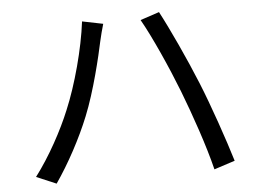

<svg xmlns="http://www.w3.org/2000/svg" viewBox="-50 -763 1100 818"><g transform="rotate(-5 500.0 -354.0)"><path d="M229 -317C195 -234 138 -128 75 -45L160 -9C216 -90 271 -192 308 -284C350 -387 385 -535 398 -597C403 -618 410 -648 417 -670L328 -688C314 -573 273 -421 229 -317ZM722 -355C763 -249 810 -113 835 -11L924 -40C897 -130 844 -284 804 -382C761 -488 697 -626 658 -699L577 -672C620 -597 682 -458 722 -355Z"/></g></svg>

Font: Noto Sans Japanese Regular
Style: Regular
Weight: 400
Designer: Ryoko NISHIZUKA (kana & ideographs); Paul D. Hunt (Latin, Greek & Cyrillic); Wenlong ZHANG (bopomofo); Sandoll Communica
Foundry: Adobe Systems Incorporated
Version: Version 1.000;PS 1;hotconv 1.0.78;makeotf.lib2.5.61930